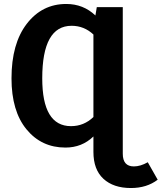

<svg xmlns="http://www.w3.org/2000/svg" viewBox="-20 -728 815 968"><path d="M725 90 775 178Q720 220 640 220Q552 220 501.5 173.5Q451 127 451 38V-40Q393 16 310 16Q189 16 113.5 -76Q38 -168 38 -333Q38 -508 115 -608Q192 -708 314 -708Q400 -708 461 -650L468 -692H599V47Q599 111 655 111Q688 111 725 90ZM338 -92Q403 -92 451 -138V-554Q404 -598 341 -598Q193 -598 193 -333Q193 -92 338 -92Z"/></svg>

Font: Fira Sans SemiBold
Style: Regular
Weight: 600
Designer: bBox Type GmbH & Carrois Corporate GbR & Edenspiekermann AG
Foundry: bBox Type GmbH & Carrois Corporate GbR & Edenspiekermann AG
Version: Version 4.301;PS 004.301;hotconv 1.0.88;makeotf.lib2.5.64775